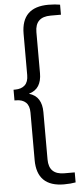

<svg xmlns="http://www.w3.org/2000/svg" viewBox="-67 -852 461 1116"><g transform="rotate(-5 164.0 -294.0)"><path d="M260.5 230Q102 230 102 74V-203Q102 -242.5 81.8 -261.8Q61.5 -281 24.5 -281H15.5V-343.5H24.5Q61.5 -343.5 81.8 -362.8Q102 -382 102 -421.5V-662Q102 -818 260.5 -818Q279.5 -818 297.2 -816.5Q315 -815 328 -812.5V-754H267.5Q177 -754 177 -665.5V-425.5Q177 -381 159.2 -352.5Q141.5 -324 102.5 -312.5Q141.5 -301 159.2 -272.2Q177 -243.5 177 -199V77.5Q177 166 267.5 166H328V224.5Q315 227 297.2 228.5Q279.5 230 260.5 230Z"/></g></svg>

Font: Encode Sans Condensed Condensed
Style: Regular
Weight: 400
Width: 3
Designer: Multiple Designers
Foundry: Impallari Type
Version: Version 3.000; ttfautohint (v1.8.3) -l 8 -r 50 -G 200 -x 14 